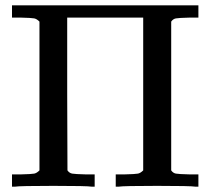

<svg xmlns="http://www.w3.org/2000/svg" viewBox="-20 -700 790 720"><path d="M128 -619Q118 -629 108.5 -631Q99 -633 58 -634H25V-680H724V-634H691Q650 -633 639.5 -631Q629 -629 622 -619V-61Q629 -51 639.5 -49Q650 -47 691 -46H724V0H713Q696 -3 569 -3Q442 -3 425 0H414V-46H447Q488 -47 497.5 -49Q507 -51 517 -61V-634H232V-348L233 -61Q240 -51 250.5 -49Q261 -47 302 -46H335V0H324Q307 -3 180 -3Q53 -3 36 0H25V-46H58Q99 -47 108.5 -49Q118 -51 128 -61Z"/></svg>

Font: KaTeX_Main
Style: Regular
Weight: 400
Version: Version 1.1; ttfautohint (v1.3)